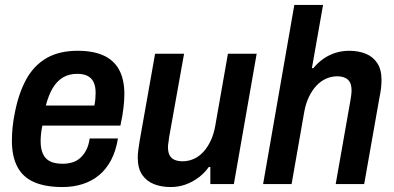

<svg xmlns="http://www.w3.org/2000/svg" viewBox="-20 -743 1591 775"><path d="M232 12Q164 12 118.5 -7.5Q73 -27 50.5 -69Q28 -111 28 -175Q28 -202 31 -231Q34 -260 40 -288Q55 -366 85.5 -422Q116 -478 167 -508Q218 -538 294 -538Q356 -538 398 -519Q440 -500 461 -461Q482 -422 482 -363Q482 -340 478.5 -308.5Q475 -277 466 -236H151Q147 -217 145.5 -201.5Q144 -186 144 -173Q144 -142 153.5 -121.5Q163 -101 182.5 -91.5Q202 -82 233 -82Q254 -82 272 -87.5Q290 -93 304 -105.5Q318 -118 328 -137Q338 -156 342 -184H456Q448 -134 428.5 -97Q409 -60 380 -36Q351 -12 313.5 0Q276 12 232 12ZM165 -317H361Q364 -332 365 -345Q366 -358 366 -368Q366 -395 357.5 -412Q349 -429 332.5 -437Q316 -445 292 -445Q258 -445 233.5 -430Q209 -415 192.5 -387Q176 -359 165 -317Z M669 12Q631 12 601 0Q571 -12 553.5 -38Q536 -64 536 -107Q536 -122 538.5 -139.5Q541 -157 544 -176L606 -526H723L663 -191Q662 -179 660 -168.5Q658 -158 658 -149Q658 -128 665 -115.5Q672 -103 685.5 -97.5Q699 -92 717 -92Q740 -92 761 -101Q782 -110 799.5 -128.5Q817 -147 830 -174Q843 -201 849 -236L900 -526H1016L924 0H829V-69H823Q806 -45 781.5 -26.5Q757 -8 728.5 2Q700 12 669 12Z M1042 0 1168 -723H1284L1239 -468H1245Q1262 -489 1284.5 -505Q1307 -521 1333.5 -529.5Q1360 -538 1389 -538Q1427 -538 1456.5 -526Q1486 -514 1503 -488Q1520 -462 1520 -420Q1520 -404 1518 -387Q1516 -370 1512 -351L1450 0H1335L1394 -335Q1396 -347 1397.5 -357.5Q1399 -368 1399 -378Q1399 -399 1392.5 -411Q1386 -423 1372.5 -429Q1359 -435 1341 -435Q1318 -435 1296.5 -425.5Q1275 -416 1257.5 -397.5Q1240 -379 1227 -352Q1214 -325 1208 -291L1157 0Z"/></svg>

Font: Archivo SemiCondensed SemiBold
Style: Italic
Weight: 600
Width: 4
Italic angle: -10°
Designer: Hector Gatti
Foundry: Omnibus-Type
Version: Version 2.001